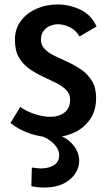

<svg xmlns="http://www.w3.org/2000/svg" viewBox="-20 -603 491 863"><path d="M213 14Q166 14 117 -2Q68 -18 27 -50L71 -122Q102 -101 138.5 -89.5Q175 -78 208 -78Q244 -78 269.5 -97Q295 -116 295 -154Q295 -182 277 -199.5Q259 -217 230.5 -231Q202 -245 171 -259.5Q140 -274 111.5 -294Q83 -314 65 -345Q47 -376 47 -424Q47 -474 74.5 -510Q102 -546 146 -564.5Q190 -583 238 -583Q291 -583 340.5 -560Q390 -537 414 -484L337 -439Q322 -467 294.5 -480.5Q267 -494 241 -494Q221 -494 203.5 -486Q186 -478 175 -463Q164 -448 164 -425Q164 -399 182 -381.5Q200 -364 228.5 -350.5Q257 -337 288.5 -322.5Q320 -308 348 -288Q376 -268 394 -238Q412 -208 412 -162Q412 -105 384 -65.5Q356 -26 311 -6Q266 14 213 14ZM178 240Q164 240 150 238.5Q136 237 121 234L123 150Q134 151 144 152.5Q154 154 163 154Q200 154 223 139Q246 124 246 94Q246 66 217 38.5Q188 11 129 -4L208 -6Q272 7 304 43Q336 79 336 120Q336 150 318 177.5Q300 205 265 222.5Q230 240 178 240Z"/></svg>

Font: Yaldevi SemiBold
Style: Regular
Weight: 600
Designer: Sol Matas, Rajitha Manaperi, Kosala Senevirathne
Foundry: Mooniak
Version: Version 1.100